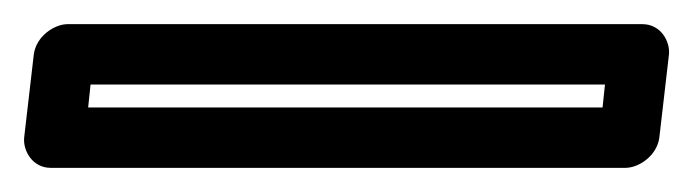

<svg xmlns="http://www.w3.org/2000/svg" viewBox="-49 19 574 159"><path d="M26 89H452L450 108H24ZM7 39C-4 39 -19 49 -21 64L-29 133C-30 144 -22 158 -7 158H469C480 158 495 148 497 133L505 64C506 53 498 39 483 39Z"/></svg>

Font: Falling Sky
Style: OuObl
Weight: 400
Designer: Paul D. Hunt
Foundry: Adobe Systems Incorporated
Version: Version 1.02